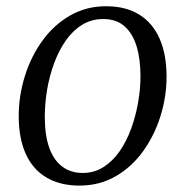

<svg xmlns="http://www.w3.org/2000/svg" viewBox="-20 -570 578 600"><path d="M311.5 -550.5Q373 -550.5 415 -524.5Q457 -498.5 478.8 -449.2Q500.5 -400 500.5 -330.5Q500.5 -267 481.2 -206.2Q462 -145.5 426.5 -96.5Q391 -47.5 340.8 -18.8Q290.5 10 228.5 10Q167.5 10 124.8 -15.5Q82 -41 60.2 -89.8Q38.5 -138.5 38.5 -206.5Q38.5 -271 57.8 -332.5Q77 -394 112.8 -443.2Q148.5 -492.5 199 -521.5Q249.5 -550.5 311.5 -550.5ZM302.5 -510.5Q265.5 -510.5 236.2 -492.2Q207 -474 185.2 -442.8Q163.5 -411.5 149 -372Q134.5 -332.5 127.2 -289.5Q120 -246.5 120 -205.5Q120 -147 134 -108Q148 -69 174.8 -49.2Q201.5 -29.5 238.5 -29.5Q274.5 -29.5 303.2 -47.8Q332 -66 353.8 -97.2Q375.5 -128.5 389.8 -167.8Q404 -207 411.5 -249.2Q419 -291.5 419 -332Q419 -385.5 406.8 -425.5Q394.5 -465.5 369 -488Q343.5 -510.5 302.5 -510.5Z"/></svg>

Font: Merriweather 60pt Light
Style: Italic
Weight: 300
Italic angle: -7.8°
Version: Version 2.101